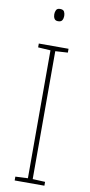

<svg xmlns="http://www.w3.org/2000/svg" viewBox="-100 -947 460 986"><g transform="rotate(10 130.0 -454.0)"><path d="M208 0H53V-20L118 -23V-690L53 -694V-714H208V-694L143 -690V-23L208 -20ZM130 -908Q147 -908 152 -898Q157 -888 157 -876Q157 -863 151.5 -853.5Q146 -844 130 -844Q116 -844 110.5 -853.5Q105 -863 105 -876Q105 -888 110 -898Q115 -908 130 -908Z"/></g></svg>

Font: Noto Sans Kannada SemiCondensed Thin
Style: Regular
Weight: 100
Width: 4
Designer: Jelle Bosma - Monotype Design Team
Foundry: Monotype Imaging Inc.
Version: Version 2.005; ttfautohint (v1.8.4.7-5d5b)